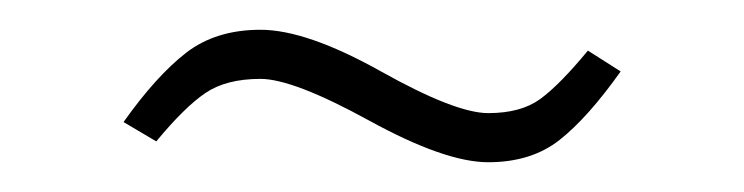

<svg xmlns="http://www.w3.org/2000/svg" viewBox="-20 -382 500 129"><path d="M155 -329Q132 -329 118 -319.5Q104 -310 85 -287L63 -300Q85 -331 105 -346.5Q125 -362 155 -362Q186 -362 236 -334Q286 -306 308 -306Q330 -306 343 -315.5Q356 -325 375 -348L397 -334Q375 -303 356 -288Q337 -273 308 -273Q279 -273 228 -301Q177 -329 155 -329Z"/></svg>

Font: Fira Sans UltraLight
Style: Regular
Weight: 200
Designer: Carrois Corporate & Edenspiekermann AG
Foundry: Carrois Corporate GbR & Edenspiekermann AG
Version: Version 4.106;PS 004.106;hotconv 1.0.70;makeotf.lib2.5.58329